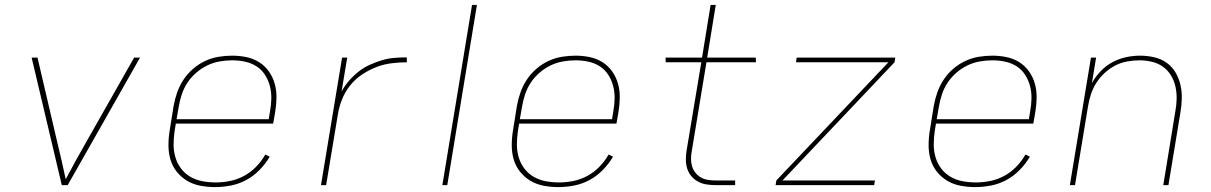

<svg xmlns="http://www.w3.org/2000/svg" viewBox="-20 -755 4940 783"><path d="M232 0 109 -520H133L214 -173Q223 -136 231.5 -99Q240 -62 248 -24Q268 -62 288.5 -99Q309 -136 330 -173L527 -520H551L256 0Z M857 8Q827 8 797.5 2.5Q768 -3 743.5 -17.5Q719 -32 701 -54.5Q683 -77 675 -104.5Q667 -132 667 -162.5Q667 -193 672 -223L688 -323Q693 -351 702.5 -378Q712 -405 728 -429.5Q744 -454 767 -474Q790 -494 817 -506.5Q844 -519 872 -523.5Q900 -528 927 -528Q957 -528 985.5 -522Q1014 -516 1037.5 -501Q1061 -486 1077 -463Q1093 -440 1100.5 -413Q1108 -386 1107.5 -356Q1107 -326 1102 -297L1094 -251H697L692 -220Q688 -193 688 -165.5Q688 -138 695.5 -113Q703 -88 718.5 -67.5Q734 -47 756.5 -34Q779 -21 805.5 -16Q832 -11 860 -11Q889 -11 918.5 -17Q948 -23 975 -37.5Q1002 -52 1024.5 -75Q1047 -98 1062 -125L1080 -116Q1063 -87 1038.5 -62Q1014 -37 984.5 -21Q955 -5 922 1.5Q889 8 857 8ZM1076 -269 1081 -300Q1086 -326 1086.5 -353Q1087 -380 1080.5 -404.5Q1074 -429 1060.5 -450Q1047 -471 1026 -484.5Q1005 -498 979.5 -503.5Q954 -509 927 -509Q902 -509 876 -504.5Q850 -500 826 -488.5Q802 -477 781 -459Q760 -441 745 -418.5Q730 -396 721.5 -370.5Q713 -345 709 -320L700 -269Z M1289 0 1375 -520H1396L1373 -382Q1386 -406 1404 -426.5Q1422 -447 1443 -463.5Q1464 -480 1488.5 -491Q1513 -502 1538 -509.5Q1563 -517 1588.5 -519Q1614 -521 1639 -521V-501Q1608 -501 1576.5 -497Q1545 -493 1515 -481.5Q1485 -470 1456.5 -451Q1428 -432 1407.5 -406Q1387 -380 1375 -350Q1363 -320 1358 -289L1310 0Z M1784 0 1905 -735H1925L1804 0Z M2257 8Q2227 8 2197.5 2.5Q2168 -3 2143.5 -17.5Q2119 -32 2101 -54.5Q2083 -77 2075 -104.5Q2067 -132 2067 -162.5Q2067 -193 2072 -223L2088 -323Q2093 -351 2102.5 -378Q2112 -405 2128 -429.5Q2144 -454 2167 -474Q2190 -494 2217 -506.5Q2244 -519 2272 -523.5Q2300 -528 2327 -528Q2357 -528 2385.5 -522Q2414 -516 2437.5 -501Q2461 -486 2477 -463Q2493 -440 2500.5 -413Q2508 -386 2507.5 -356Q2507 -326 2502 -297L2494 -251H2097L2092 -220Q2088 -193 2088 -165.5Q2088 -138 2095.5 -113Q2103 -88 2118.5 -67.5Q2134 -47 2156.5 -34Q2179 -21 2205.5 -16Q2232 -11 2260 -11Q2289 -11 2318.5 -17Q2348 -23 2375 -37.5Q2402 -52 2424.5 -75Q2447 -98 2462 -125L2480 -116Q2463 -87 2438.5 -62Q2414 -37 2384.5 -21Q2355 -5 2322 1.5Q2289 8 2257 8ZM2476 -269 2481 -300Q2486 -326 2486.5 -353Q2487 -380 2480.5 -404.5Q2474 -429 2460.5 -450Q2447 -471 2426 -484.5Q2405 -498 2379.5 -503.5Q2354 -509 2327 -509Q2302 -509 2276 -504.5Q2250 -500 2226 -488.5Q2202 -477 2181 -459Q2160 -441 2145 -418.5Q2130 -396 2121.5 -370.5Q2113 -345 2109 -320L2100 -269Z M2978 0H2898Q2879 0 2860.5 -3Q2842 -6 2826.5 -14.5Q2811 -23 2799.5 -36.5Q2788 -50 2782.5 -67.5Q2777 -85 2777 -103.5Q2777 -122 2780 -141L2840 -501H2695L2694 -520H2843L2878 -735H2899L2864 -520H3062L3063 -501H2861L2801 -138Q2798 -122 2798 -106.5Q2798 -91 2802.5 -76.5Q2807 -62 2816 -50.5Q2825 -39 2838 -31.5Q2851 -24 2866.5 -21.5Q2882 -19 2898 -19H2978Z M3143 0 3146 -19 3603 -501H3226L3229 -520H3631L3628 -501L3171 -19H3548L3545 0Z M3957 8Q3927 8 3897.5 2.5Q3868 -3 3843.5 -17.5Q3819 -32 3801 -54.5Q3783 -77 3775 -104.5Q3767 -132 3767 -162.5Q3767 -193 3772 -223L3788 -323Q3793 -351 3802.5 -378Q3812 -405 3828 -429.5Q3844 -454 3867 -474Q3890 -494 3917 -506.5Q3944 -519 3972 -523.5Q4000 -528 4027 -528Q4057 -528 4085.5 -522Q4114 -516 4137.5 -501Q4161 -486 4177 -463Q4193 -440 4200.5 -413Q4208 -386 4207.5 -356Q4207 -326 4202 -297L4194 -251H3797L3792 -220Q3788 -193 3788 -165.5Q3788 -138 3795.5 -113Q3803 -88 3818.5 -67.5Q3834 -47 3856.5 -34Q3879 -21 3905.5 -16Q3932 -11 3960 -11Q3989 -11 4018.5 -17Q4048 -23 4075 -37.5Q4102 -52 4124.5 -75Q4147 -98 4162 -125L4180 -116Q4163 -87 4138.5 -62Q4114 -37 4084.5 -21Q4055 -5 4022 1.5Q3989 8 3957 8ZM4176 -269 4181 -300Q4186 -326 4186.5 -353Q4187 -380 4180.5 -404.5Q4174 -429 4160.5 -450Q4147 -471 4126 -484.5Q4105 -498 4079.5 -503.5Q4054 -509 4027 -509Q4002 -509 3976 -504.5Q3950 -500 3926 -488.5Q3902 -477 3881 -459Q3860 -441 3845 -418.5Q3830 -396 3821.5 -370.5Q3813 -345 3809 -320L3800 -269Z M4343 0 4429 -520H4450L4433 -416Q4447 -442 4468.5 -464.5Q4490 -487 4517 -501.5Q4544 -516 4573 -522Q4602 -528 4630 -528Q4659 -528 4687 -521.5Q4715 -515 4737 -499.5Q4759 -484 4773 -461Q4787 -438 4793.5 -411Q4800 -384 4799.5 -355Q4799 -326 4794 -297L4745 0H4724L4773 -300Q4778 -326 4778.5 -352Q4779 -378 4773.5 -402.5Q4768 -427 4755 -448Q4742 -469 4722.5 -483Q4703 -497 4678 -503Q4653 -509 4627 -509Q4603 -509 4577.5 -504.5Q4552 -500 4528.5 -488Q4505 -476 4485 -457.5Q4465 -439 4451 -417Q4437 -395 4429 -370.5Q4421 -346 4417 -321L4364 0Z"/></svg>

Font: Iosevka Aile Thin
Style: Italic
Weight: 100
Italic angle: -9°
Designer: Belleve Invis
Foundry: Belleve Invis
Version: Version 31.1.0; ttfautohint (v1.8.4)